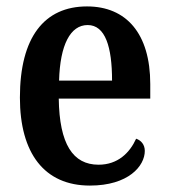

<svg xmlns="http://www.w3.org/2000/svg" viewBox="-20 -568 526 598"><path d="M260 10C380 10 431 -51 431 -98C431 -118 419 -131 404 -136C384 -92 347 -55 287 -55C207 -55 165 -119 163 -261H448V-306C448 -464 373 -548 251 -548C118 -548 42 -452 42 -264C42 -91 118 10 260 10ZM329 -317H164C167 -428 199 -490 253 -490C308 -490 329 -422 329 -317Z"/></svg>

Font: Noto Serif Sinhala Condensed SemiBold
Style: Regular
Weight: 600
Width: 3
Designer: Jelle Bosma - Monotype Design Team
Foundry: Monotype Imaging Inc.
Version: Version 2.007